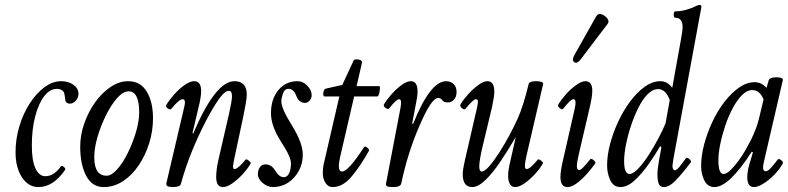

<svg xmlns="http://www.w3.org/2000/svg" viewBox="-20 -745 3195 778"><path d="M136 13Q95 13 69 -26.5Q43 -66 43 -128Q43 -182 58.5 -233.5Q74 -285 100.5 -326Q127 -367 160 -391.5Q193 -416 228 -416Q257 -416 277.5 -401.5Q298 -387 298 -365Q298 -349 287 -337Q276 -325 263 -325Q250 -325 245 -336Q244 -349 242 -359Q240 -369 238 -373Q228 -385 211 -385Q182 -385 159 -355Q136 -325 122.5 -273Q109 -221 109 -155Q109 -95 123.5 -63Q138 -31 164 -31Q198 -31 226 -70Q231 -76 239 -68.5Q247 -61 244 -57Q196 13 136 13Z M400 13Q353 13 329 -33Q305 -79 305 -151Q305 -198 321.5 -245Q338 -292 365.5 -330.5Q393 -369 428 -392.5Q463 -416 499 -416Q549 -416 574.5 -374Q600 -332 600 -266Q600 -214 584.5 -164.5Q569 -115 542 -75Q515 -35 478.5 -11Q442 13 400 13ZM412 -33Q432 -33 455 -59Q478 -85 498 -125.5Q518 -166 531 -210Q544 -254 544 -290Q544 -375 501 -375Q479 -375 455 -348Q431 -321 410 -279Q389 -237 375.5 -191.5Q362 -146 362 -108Q362 -33 412 -33Z M680 13Q651 13 654 -2L726 -309Q735 -343 720 -343Q706 -343 675 -305Q670 -298 660 -305.5Q650 -313 654 -320Q666 -340 686 -362.5Q706 -385 728 -400.5Q750 -416 767 -416Q795 -416 795 -376Q795 -364 792.5 -348Q790 -332 785 -312L760 -206L763 -204Q853 -416 930 -416Q980 -416 980 -361Q980 -349 975.5 -323.5Q971 -298 966 -274L933 -119Q926 -88 924.5 -74Q923 -60 930 -60Q944 -60 975 -98Q978 -102 988 -94Q998 -86 996 -83Q985 -63 964.5 -40.5Q944 -18 922 -2.5Q900 13 883 13Q856 13 856 -28Q856 -41 858 -58Q860 -75 865 -97L908 -284Q920 -337 920 -355Q920 -377 908 -377Q891 -377 868 -345Q845 -313 814 -254Q784 -196 758 -132.5Q732 -69 713 0Q710 13 680 13Z M1086 13Q1064 13 1044.5 -3.5Q1025 -20 1025 -39Q1025 -57 1033.5 -68Q1042 -79 1055 -79Q1080 -79 1095 -54Q1111 -27 1130 -27Q1144 -27 1151.5 -43Q1159 -59 1159 -83Q1159 -110 1118 -172Q1078 -235 1078 -286Q1078 -344 1108 -380Q1138 -416 1185 -416Q1208 -416 1225.5 -397.5Q1243 -379 1243 -359Q1243 -347 1234.5 -337.5Q1226 -328 1217 -328Q1191 -328 1181 -356Q1170 -385 1149 -385Q1133 -385 1126.5 -366Q1120 -347 1120 -334Q1120 -305 1164 -235Q1207 -165 1207 -118Q1207 -82 1190.5 -52Q1174 -22 1147 -4.5Q1120 13 1086 13Z M1328 13Q1309 13 1298.5 -4.5Q1288 -22 1288 -42Q1288 -62 1291 -77L1355 -354H1295Q1291 -354 1290 -361.5Q1289 -369 1292 -377Q1295 -385 1301 -386L1367 -401L1413 -500Q1415 -504 1423.5 -504.5Q1432 -505 1439.5 -502Q1447 -499 1447 -492L1425 -396H1517Q1520 -396 1519.5 -385.5Q1519 -375 1516 -364.5Q1513 -354 1508 -354H1415L1358 -108Q1353 -85 1353 -73Q1353 -50 1366 -50Q1391 -50 1454 -147Q1458 -155 1467.5 -147.5Q1477 -140 1475 -134Q1441 -73 1405 -30Q1369 13 1328 13Z M1574 13Q1555 13 1549 10Q1543 7 1544 0L1603 -309Q1604 -314 1604.5 -319Q1605 -324 1605 -330Q1605 -343 1597 -343Q1586 -343 1558 -307Q1553 -300 1542.5 -307.5Q1532 -315 1536 -322Q1547 -341 1566 -362.5Q1585 -384 1606.5 -400Q1628 -416 1645 -416Q1672 -416 1672 -374Q1672 -364 1670 -350Q1668 -336 1663 -312L1650 -244L1654 -243Q1723 -416 1788 -416Q1805 -416 1817.5 -405Q1830 -394 1830 -372Q1830 -353 1820 -341.5Q1810 -330 1794 -330Q1778 -330 1772 -339Q1766 -348 1755 -348Q1728 -348 1680 -236Q1633 -129 1606 -2Q1603 13 1574 13Z M1894 13Q1855 13 1855 -39Q1855 -57 1863 -92L1913 -309Q1917 -327 1916.5 -335Q1916 -343 1908 -343Q1898 -343 1867 -305Q1862 -298 1852 -306.5Q1842 -315 1846 -322Q1857 -341 1876.5 -362.5Q1896 -384 1917.5 -400Q1939 -416 1955 -416Q1983 -416 1983 -374Q1983 -364 1981 -350Q1979 -336 1974 -312L1937 -158Q1929 -125 1925.5 -103.5Q1922 -82 1922 -71Q1922 -50 1932 -50Q1944 -50 1963 -72Q1982 -94 2003.5 -127.5Q2025 -161 2044.5 -197.5Q2064 -234 2077 -263Q2100 -313 2122 -404Q2125 -416 2151 -416Q2181 -416 2181 -405L2114 -117Q2107 -86 2107 -73Q2107 -60 2114 -60Q2128 -60 2159 -98Q2162 -102 2172 -94.5Q2182 -87 2180 -83Q2169 -63 2148.5 -40.5Q2128 -18 2106 -2.5Q2084 13 2067 13Q2053 13 2046 0.5Q2039 -12 2039 -33Q2039 -44 2041 -58Q2043 -72 2049 -97L2070 -190Q2038 -135 2006.5 -88.5Q1975 -42 1946 -14.5Q1917 13 1894 13Z M2280 13Q2251 13 2251 -27Q2251 -51 2260 -90L2308 -301Q2318 -343 2304 -343Q2292 -343 2262 -304Q2258 -299 2248 -307Q2238 -315 2242 -321Q2253 -340 2272.5 -362Q2292 -384 2314 -400Q2336 -416 2352 -416Q2380 -416 2380 -378Q2380 -355 2371 -316L2326 -123Q2317 -85 2317.5 -70.5Q2318 -56 2327 -56Q2333 -56 2343.5 -67Q2354 -78 2372 -100Q2376 -104 2385.5 -96Q2395 -88 2392 -83Q2379 -64 2359 -41.5Q2339 -19 2318 -3Q2297 13 2280 13ZM2331 -502Q2318 -486 2307 -493Q2296 -500 2307 -521L2396 -679Q2404 -692 2418 -687Q2432 -682 2441 -670Q2450 -658 2442 -648Z M2494 13Q2466 13 2453 -14.5Q2440 -42 2440 -75Q2440 -115 2452 -161Q2464 -207 2485 -252Q2506 -297 2533.5 -334Q2561 -371 2592.5 -393.5Q2624 -416 2656 -416Q2684 -416 2704 -389L2740 -589Q2746 -622 2746 -634Q2746 -673 2717 -673Q2710 -673 2710 -686Q2710 -699 2717 -699Q2737 -699 2759.5 -705Q2782 -711 2801 -721Q2809 -725 2816 -725Q2822 -725 2822 -718Q2822 -714 2821.5 -711.5Q2821 -709 2820 -705L2709 -103Q2708 -93 2706.5 -85.5Q2705 -78 2705 -72Q2705 -65 2707.5 -60Q2710 -55 2714 -55Q2722 -55 2734 -70Q2746 -85 2759 -103Q2764 -109 2773.5 -100.5Q2783 -92 2779 -87Q2745 -42 2718.5 -14.5Q2692 13 2670 13Q2654 13 2649 -1Q2644 -15 2644 -38Q2644 -59 2649.5 -89.5Q2655 -120 2660 -148L2655 -153Q2634 -116 2607 -78Q2580 -40 2551 -13.5Q2522 13 2494 13ZM2531 -40Q2546 -40 2567 -62.5Q2588 -85 2609.5 -118.5Q2631 -152 2649 -186.5Q2667 -221 2677 -246L2694 -340Q2677 -384 2647 -384Q2625 -384 2604.5 -363.5Q2584 -343 2567 -309Q2550 -275 2537 -236Q2524 -197 2516.5 -159Q2509 -121 2509 -92Q2509 -40 2531 -40Z M2875 13Q2848 13 2834.5 -13Q2821 -39 2821 -73Q2821 -113 2833 -159Q2845 -205 2866 -250Q2887 -295 2915 -331.5Q2943 -368 2974.5 -390Q3006 -412 3038 -412Q3065 -412 3086 -389L3095 -420Q3097 -428 3112 -430.5Q3127 -433 3140.5 -430.5Q3154 -428 3152 -420L3076 -92Q3075 -85 3073.5 -79Q3072 -73 3072 -67Q3072 -51 3083 -51Q3091 -51 3103 -64Q3115 -77 3131 -98Q3136 -104 3145.5 -96Q3155 -88 3152 -83Q3139 -59 3117.5 -37Q3096 -15 3073.5 -1Q3051 13 3035 13Q3008 13 3008 -27Q3008 -40 3010.5 -54Q3013 -68 3017 -81L3031 -128L3026 -130Q2934 13 2875 13ZM2912 -40Q2924 -40 2940 -55.5Q2956 -71 2972.5 -93.5Q2989 -116 3002.5 -140Q3016 -164 3024 -180Q3035 -203 3043 -224Q3051 -245 3056 -267L3074 -342Q3059 -380 3028 -380Q3007 -380 2987 -360Q2967 -340 2949.5 -307.5Q2932 -275 2919 -236.5Q2906 -198 2898.5 -161Q2891 -124 2891 -95Q2891 -40 2912 -40Z"/></svg>

Font: Junicode Two Beta Condensed
Style: Italic
Weight: 400
Width: 3
Italic angle: -9°
Version: Version 1.053; ttfautohint (v1.8.4)